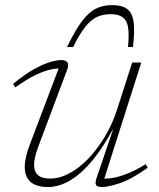

<svg xmlns="http://www.w3.org/2000/svg" viewBox="-20 -742 641 772"><path d="M368.5 -27 434 -219.5H432.5Q398.5 -157.5 365 -113.8Q331.5 -70 298.8 -42.8Q266 -15.5 234.8 -2.8Q203.5 10 174 10Q125 10 102.2 -11.2Q79.5 -32.5 79.5 -70.5Q79.5 -89.5 84.8 -112.2Q90 -135 100 -161L221 -480.5L232 -466Q211.5 -468 185.2 -462.8Q159 -457.5 123.8 -440.8Q88.5 -424 41 -390.5L32.5 -404.5Q78 -442 115.2 -463Q152.5 -484 180.5 -492.2Q208.5 -500.5 225 -500.5Q245 -500.5 251.2 -491Q257.5 -481.5 250 -461.5L134.5 -154Q126 -131.5 121.5 -112.5Q117 -93.5 117 -78.5Q117 -51.5 132.8 -37.8Q148.5 -24 181 -24Q219.5 -24 259.2 -45.2Q299 -66.5 336 -105.2Q373 -144 403.5 -195.8Q434 -247.5 453 -308.5L511.5 -490.5H548L394.5 -8.5L383.5 -24.5Q403 -22.5 428 -25.8Q453 -29 487 -41.8Q521 -54.5 566 -82L574 -67.5Q508.5 -21 461.8 -5.5Q415 10 390.5 10Q371 10 366.2 2Q361.5 -6 368.5 -27ZM425 -685Q394 -685 369.5 -673.5Q345 -662 322.2 -633.2Q299.5 -604.5 274 -553H249.5Q281.5 -619.5 309 -656Q336.5 -692.5 365.2 -707Q394 -721.5 430.5 -721.5Q469.5 -721.5 490.5 -706.5Q511.5 -691.5 517 -654.8Q522.5 -618 514.5 -553H494.5Q502.5 -629.5 486.8 -657.2Q471 -685 425 -685Z"/></svg>

Font: Newsreader 9pt ExtraLight
Style: Italic
Weight: 250
Italic angle: -17°
Designer: Hugues Gentile
Foundry: Production Type
Version: Version 1.003